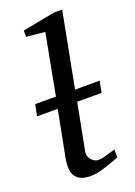

<svg xmlns="http://www.w3.org/2000/svg" viewBox="-157 -795 608 865"><g transform="rotate(-20 147.0 -362.5)"><path d="M124 12.2Q78.1 12.2 58.6 -8.3Q39.1 -28.8 39.1 -61Q39.1 -76.7 42 -96.2L85.9 -323.2H-13.2L-2 -377.9H97.2L151.9 -668L63 -676.8V-707L219.2 -736.8H257.8L189 -377.9H307.1L295.9 -323.2H179.2L136.2 -99.1Q132.3 -78.6 146.7 -61.3Q161.1 -43.9 182.1 -43.9Q191.9 -43.9 209 -48.3Q226.1 -52.7 241.9 -57.6Q257.8 -62.5 263.2 -64V-25.9Q255.4 -22.9 231 -13.7Q206.5 -4.4 177 3.9Q147.5 12.2 124 12.2Z"/></g></svg>

Font: Charis
Style: Italic
Weight: 400
Italic angle: -11°
Designer: Walt Agee, Miriam Martin, Annie Olsen, Victor Gaultney, Lorna Priest, Alan Ward, Bob Hallissy, Martin Hosken, Sharon Cor
Foundry: SIL Global
Version: Version 7.000